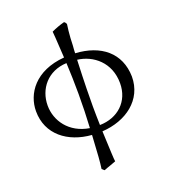

<svg xmlns="http://www.w3.org/2000/svg" viewBox="-160 -782 1000 1133"><g transform="rotate(-20 340.5 -215.5)"><path d="M310 -240C310 -168 308 -96 304 -27C179 -47 115 -142 115 -237C115 -341 186 -430 305 -435C308 -371 310 -307 310 -240ZM366 -24C365 -62 364 -101 364 -141C364 -199 365 -287 371 -432C469 -420 562 -346 562 -216C562 -101 479 -26 366 -24ZM374 -667C347 -660 317 -649 292 -637C295 -587 294 -637 303 -471C117 -456 39 -338 39 -229C39 -83 154 4 302 15C295 140 292 182 286 223L294 230C295 232 298 234 301 236C314 231 326 226 339 222L377 208C374 189 373 150 367 16C518 7 641 -82 641 -229C638 -378 532 -463 373 -472C374 -487 374 -503 376 -519L378 -566C380 -596 383 -625 387 -651C386 -653 381 -664 374 -667Z"/></g></svg>

Font: Temporarium
Style: Regular
Weight: 400
Version: Version 1.1